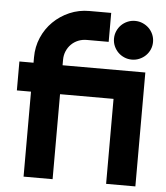

<svg xmlns="http://www.w3.org/2000/svg" viewBox="-54 -830 760 878"><g transform="rotate(5 325.5 -390.5)"><path d="M220.2 0H86.9V-390.1H22V-522.9H86.9V-547.9Q86.9 -596.2 105.2 -638.7Q123.5 -681.2 155.5 -712.6Q187.5 -744.1 230 -762.5Q272.5 -780.8 320.8 -780.8H420.9V-647.9H320.8Q299.3 -647.9 281 -640.4Q262.7 -632.8 249.3 -619.4Q235.8 -606 228 -587.6Q220.2 -569.3 220.2 -547.9V-522.9H600.1V0H465.8V-390.1H220.2ZM623 -665Q623 -646.5 616 -630.4Q608.9 -614.3 596.7 -602.3Q584.5 -590.3 568.1 -583.3Q551.8 -576.2 533.2 -576.2Q514.6 -576.2 498.3 -583.3Q481.9 -590.3 470 -602.3Q458 -614.3 450.9 -630.4Q443.8 -646.5 443.8 -665Q443.8 -683.1 450.9 -699.5Q458 -715.8 470 -727.8Q481.9 -739.7 498.3 -746.8Q514.6 -753.9 533.2 -753.9Q551.8 -753.9 568.1 -746.8Q584.5 -739.7 596.7 -727.8Q608.9 -715.8 616 -699.5Q623 -683.1 623 -665Z"/></g></svg>

Font: Righteous
Style: Regular
Weight: 400
Version: Version 1.000